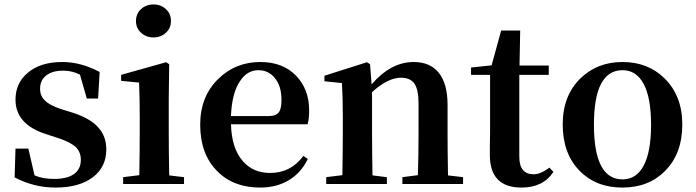

<svg xmlns="http://www.w3.org/2000/svg" viewBox="-20 -831 3141 867"><path d="M231 16Q133 16 46 -30L50 -160H108L136 -39Q174 -23 223 -23Q283 -23 314 -45Q345 -67 345 -109Q345 -143 324 -165Q301 -188 244 -207L189 -225Q50 -269 50 -381Q50 -456 105 -502Q162 -551 262 -551Q345 -551 430 -506L423 -386H372L341 -494Q305 -512 265 -512Q216 -512 188.5 -490Q161 -468 161 -431Q161 -398 182 -378Q204 -355 260 -337L312 -321Q390 -295 425 -254Q460 -215 460 -156Q460 -78 401 -32Q339 16 231 16Z M536 0V-31L609 -40Q611 -154 611 -235V-306Q611 -383 608 -458L527 -466V-493L730 -550L744 -541L742 -385V-235Q742 -153 744 -39L811 -31V0ZM594 -736Q594 -769 617 -790Q640 -811 673 -811Q706 -811 729 -790Q752 -769 752 -736Q752 -704 729 -683Q706 -662 673 -662Q640 -662 617 -683Q594 -704 594 -736Z M1155 16Q1034 16 961 -58Q884 -135 884 -268Q884 -397 968 -477Q1045 -551 1156 -551Q1257 -551 1317 -489Q1376 -428 1376 -332Q1376 -294 1369 -270H1023Q1026 -160 1077 -103Q1123 -50 1200 -50Q1293 -50 1350 -127L1370 -113Q1340 -51 1284.5 -17.5Q1229 16 1155 16ZM1023 -307H1194Q1227 -307 1240 -325Q1251 -341 1251 -381Q1251 -441 1222 -477.5Q1193 -514 1147 -514Q1096 -514 1064 -465Q1027 -411 1023 -307Z M1453 0V-31L1526 -40Q1528 -154 1528 -235V-307Q1528 -392 1524 -456L1445 -464V-489L1637 -550L1651 -541L1658 -450Q1745 -551 1848 -551Q1921 -551 1960 -504Q2001 -455 2001 -357V-235Q2001 -153 2003 -39L2071 -31V0H1797V-31L1867 -40Q1870 -124 1870 -235V-363Q1870 -427 1851 -454Q1832 -480 1791 -480Q1731 -480 1660 -415V-235Q1660 -153 1662 -39L1727 -31V0Z M2335 16Q2192 16 2192 -131Q2192 -146 2192 -175Q2193 -210 2193 -231V-493H2107V-526L2200 -536L2243 -693H2329L2326 -535H2458V-493H2325V-123Q2325 -44 2390 -44Q2421 -44 2461 -74L2479 -55Q2433 16 2335 16Z M2598 -59Q2521 -137 2521 -269Q2521 -399 2601 -477Q2677 -551 2791 -551Q2905 -551 2980 -478Q3061 -399 3061 -269Q3061 -137 2983 -59Q2909 16 2790.5 16Q2672 16 2598 -59ZM2791 -21Q2853 -21 2886 -82Q2920 -145 2920 -267.5Q2920 -390 2886 -453Q2853 -514 2791 -514Q2662 -514 2662 -268Q2662 -21 2791 -21Z"/></svg>

Font: GenRyuMin TW B
Style: Regular
Weight: 700
Version: Version 1.501;PS 1;hotconv 16.6.51;makeotf.lib2.5.65220